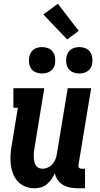

<svg xmlns="http://www.w3.org/2000/svg" viewBox="-20 -1004 540 1032"><path d="M165 8Q139 8 115.5 -1.5Q92 -11 75.5 -29Q59 -47 50 -70.5Q41 -94 38 -119Q35 -144 36.5 -170.5Q38 -197 43 -223L76 -425H52V-530H218L165 -206Q163 -195 162 -183Q161 -171 161.5 -159.5Q162 -148 164 -137Q166 -126 171.5 -116.5Q177 -107 187 -102Q197 -97 208 -97Q223 -97 238 -104Q253 -111 263 -123Q273 -135 278.5 -149.5Q284 -164 286 -179L344 -530H470L402 -119Q401 -114 401.5 -110Q402 -106 404.5 -103Q407 -100 411 -98.5Q415 -97 420 -97H437V8H402Q381 8 360 4.5Q339 1 321 -9Q303 -19 291 -35.5Q279 -52 275 -73Q267 -56 256.5 -41Q246 -26 232 -14Q218 -2 200.5 3Q183 8 165 8ZM406 -609Q389 -609 373.5 -615Q358 -621 348.5 -634Q339 -647 336.5 -663.5Q334 -680 337 -697Q339 -709 345 -720Q351 -731 361 -738Q371 -745 383 -748Q395 -751 406 -751Q423 -751 438.5 -745Q454 -739 463.5 -726Q473 -713 475.5 -696.5Q478 -680 476 -663Q474 -651 468 -640Q462 -629 451.5 -622Q441 -615 429.5 -612Q418 -609 406 -609ZM206 -609Q189 -609 173.5 -615Q158 -621 148.5 -634Q139 -647 136.5 -663.5Q134 -680 137 -697Q139 -709 145 -720Q151 -731 161 -738Q171 -745 183 -748Q195 -751 206 -751Q223 -751 238.5 -745Q254 -739 263.5 -726Q273 -713 275.5 -696.5Q278 -680 276 -663Q274 -651 268 -640Q262 -629 251.5 -622Q241 -615 229.5 -612Q218 -609 206 -609ZM341 -792 213 -926 291 -984 403 -838Z"/></svg>

Font: Iosevka Slab Extrabold
Style: Italic
Weight: 800
Italic angle: -9°
Monospace: yes
Designer: Belleve Invis
Foundry: Belleve Invis
Version: Version 11.1.0; ttfautohint (v1.8.3)